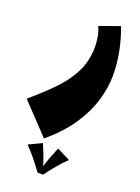

<svg xmlns="http://www.w3.org/2000/svg" viewBox="-263 -478 851 1164"><g transform="rotate(20 162.0 104.0)"><path d="M101 400 -80 209Q7 136 70 70Q133 4 167.5 -67.5Q202 -139 202 -227Q202 -259 196.5 -290.5Q191 -322 177 -353L307 -400Q333 -333 348.5 -256.5Q364 -180 364 -99Q364 -25 339.5 59Q315 143 258 230Q201 317 101 400ZM105 428Q119 462 133.5 499Q148 536 159 577L136 608Q105 567 78.5 533.5Q52 500 20 469ZM203 428 288 471Q256 502 229 534.5Q202 567 171 608H136L149 577Q160 536 174.5 499Q189 462 203 428Z"/></g></svg>

Font: Marhey Light
Style: Bold
Weight: 700
Version: Version 1.000